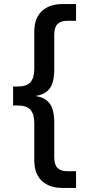

<svg xmlns="http://www.w3.org/2000/svg" viewBox="-20 -772 424 952"><path d="M291 160Q225 160 187.5 125Q150 90 150 23V-161Q150 -206 131 -227.5Q112 -249 68 -249H45V-343H68Q112 -343 131 -364.5Q150 -386 150 -431V-615Q150 -682 187.5 -717Q225 -752 291 -752H357V-669H315Q282 -669 265.5 -653Q249 -637 249 -600V-429Q249 -387 239.5 -358.5Q230 -330 206.5 -314Q183 -298 140 -294V-298Q183 -294 206.5 -278Q230 -262 239.5 -233.5Q249 -205 249 -163V8Q249 45 265.5 61Q282 77 315 77H357V160Z"/></svg>

Font: TikTok Sans 24pt Medium
Style: Regular
Weight: 500
Version: Version 4.000